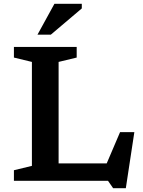

<svg xmlns="http://www.w3.org/2000/svg" viewBox="-20 -955 756 1014"><path d="M644.5 39H577.5L550.5 0H53.5V-56L148.5 -79V-628L53.5 -651V-707H385V-651L289.5 -628V-92H543.5L614 -257H689.5ZM178 -772 267.5 -935H412V-910.5L248.5 -772Z"/></svg>

Font: Newsreader Caption Medium
Style: Regular
Weight: 500
Designer: Hugues Gentile
Foundry: Production Type
Version: Version 1.001